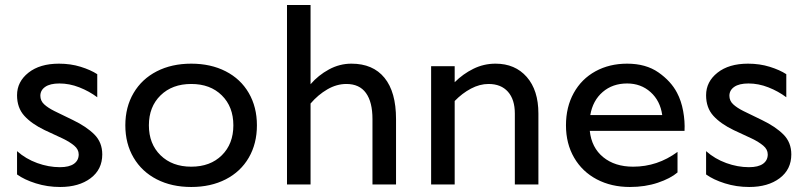

<svg xmlns="http://www.w3.org/2000/svg" viewBox="-20 -736 3224 766"><path d="M141 -354Q141 -334 156 -320Q171 -306 197 -293L271 -257Q325 -231 356.5 -199.5Q388 -168 388 -120Q388 -60 341.5 -25Q295 10 220 10Q169 10 123 -4.5Q77 -19 48 -40V-133Q83 -102 128.5 -85.5Q174 -69 219 -69Q256 -69 275 -82.5Q294 -96 294 -120Q294 -140 276 -155Q258 -170 231 -183L158 -217Q106 -242 77 -274Q48 -306 48 -356Q48 -410 93.5 -446Q139 -482 215 -482Q262 -482 302 -469.5Q342 -457 368 -440V-348Q336 -372 296.5 -387.5Q257 -403 217 -403Q180 -403 160.5 -389.5Q141 -376 141 -354Z M1005 -236Q1005 -163 972.5 -107Q940 -51 880.5 -20.5Q821 10 743 10Q665 10 605.5 -20.5Q546 -51 513 -107Q480 -163 480 -236Q480 -309 513 -365Q546 -421 605.5 -451.5Q665 -482 743 -482Q821 -482 880.5 -451.5Q940 -421 972.5 -365Q1005 -309 1005 -236ZM911 -236Q911 -310 865 -355.5Q819 -401 743 -401Q667 -401 620.5 -355.5Q574 -310 574 -236Q574 -162 620.5 -116.5Q667 -71 743 -71Q819 -71 865 -116.5Q911 -162 911 -236Z M1219 -716V-400Q1250 -436 1292.5 -459Q1335 -482 1382 -482Q1468 -482 1514 -425.5Q1560 -369 1560 -261V0H1466V-261Q1466 -329 1440 -365Q1414 -401 1362 -401Q1323 -401 1286 -379.5Q1249 -358 1219 -323V0H1125V-716Z M1794 -472V-408Q1827 -441 1868.5 -461.5Q1910 -482 1957 -482Q2035 -482 2081.5 -429Q2128 -376 2128 -283V0H2034V-283Q2034 -339 2006.5 -370Q1979 -401 1929 -401Q1894 -401 1859 -382.5Q1824 -364 1794 -333V0H1700V-472Z M2482 -482Q2557 -482 2607 -447Q2657 -412 2681 -366Q2698 -334 2705.5 -293Q2713 -252 2711 -214H2333Q2340 -147 2386.5 -109Q2433 -71 2506 -71Q2603 -71 2683 -130V-48Q2655 -24 2604.5 -7Q2554 10 2493 10Q2419 10 2361 -20.5Q2303 -51 2270.5 -107Q2238 -163 2238 -236Q2238 -309 2269 -365Q2300 -421 2355.5 -451.5Q2411 -482 2482 -482ZM2622 -277Q2614 -334 2575.5 -368.5Q2537 -403 2482 -403Q2424 -403 2384.5 -369Q2345 -335 2335 -277Z M2890 -354Q2890 -334 2905 -320Q2920 -306 2946 -293L3020 -257Q3074 -231 3105.5 -199.5Q3137 -168 3137 -120Q3137 -60 3090.5 -25Q3044 10 2969 10Q2918 10 2872 -4.5Q2826 -19 2797 -40V-133Q2832 -102 2877.5 -85.5Q2923 -69 2968 -69Q3005 -69 3024 -82.5Q3043 -96 3043 -120Q3043 -140 3025 -155Q3007 -170 2980 -183L2907 -217Q2855 -242 2826 -274Q2797 -306 2797 -356Q2797 -410 2842.5 -446Q2888 -482 2964 -482Q3011 -482 3051 -469.5Q3091 -457 3117 -440V-348Q3085 -372 3045.5 -387.5Q3006 -403 2966 -403Q2929 -403 2909.5 -389.5Q2890 -376 2890 -354Z"/></svg>

Font: Madhuban
Style: Regular
Weight: 400
Designer: jaikishan Patel
Foundry: MagicType
Version: Version 1.000